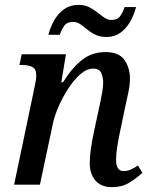

<svg xmlns="http://www.w3.org/2000/svg" viewBox="-20 -759 621 789"><path d="M440 10Q395 10 371.5 -18Q348 -46 349 -90Q349 -113 353 -144.5Q357 -176 367 -222L384 -301Q387 -314 391.5 -335.5Q396 -357 400 -380Q404 -403 404 -420Q404 -439 396.5 -458Q389 -477 363 -477Q336 -477 309.5 -453.5Q283 -430 259.5 -393.5Q236 -357 219.5 -318.5Q203 -280 197 -249L144 0H38L122 -401Q129 -433 129 -449Q129 -476 112.5 -484Q96 -492 70 -492H60L69 -536H251L232 -421H239Q277 -482 318 -513.5Q359 -545 413 -545Q469 -545 491.5 -512.5Q514 -480 514 -436Q514 -411 507.5 -379.5Q501 -348 495 -322L471 -207Q465 -178 461 -151Q457 -124 457 -102Q457 -56 488 -56Q503 -56 517 -62Q531 -68 547 -79L565 -49Q543 -28 512.5 -9Q482 10 440 10ZM418 -607Q392 -607 373 -616Q354 -625 339 -637.5Q324 -650 310 -659.5Q296 -669 281 -669Q255 -669 243.5 -652.5Q232 -636 226 -616H179Q187 -648 203 -676Q219 -704 244 -721.5Q269 -739 303 -739Q328 -739 346.5 -729.5Q365 -720 380 -708Q395 -696 409 -686.5Q423 -677 438 -677Q463 -677 474.5 -693.5Q486 -710 492 -730H539Q531 -698 515 -670Q499 -642 475 -624.5Q451 -607 418 -607Z"/></svg>

Font: Noto Serif SemiCondensed Medium
Style: Italic
Weight: 500
Width: 4
Italic angle: -12°
Designer: Monotype Design Team
Foundry: Monotype Imaging Inc.
Version: Version 2.013